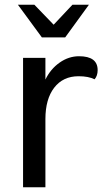

<svg xmlns="http://www.w3.org/2000/svg" viewBox="-20 -796 453 816"><path d="M395 -498Q395 -474 382 -459Q356 -472 314 -472Q248 -472 210.5 -423.5Q173 -375 173 -290V0H78V-550H173V-458Q195 -503 233.5 -530Q272 -557 316 -557Q395 -557 395 -498ZM56 -776H126L208 -691L288 -776H358L257 -637H158Z"/></svg>

Font: Krub Medium
Style: Regular
Weight: 500
Designer: Ekaluck Peanpanawate
Foundry: Cadson Demak Co.,Ltd.
Version: Version 1.000; ttfautohint (v1.6)